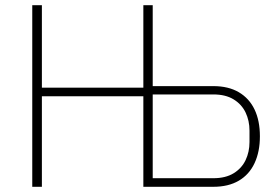

<svg xmlns="http://www.w3.org/2000/svg" viewBox="-20 -718 1074 738"><path d="M104 0V-698H141V-381H531V-698H567V-387H800Q858 -387 898 -363.5Q938 -340 958.5 -297Q979 -254 979 -194Q979 -135 958.5 -91Q938 -47 898 -23.5Q858 0 800 0H531V-348H141V0ZM567 -33H800Q847 -33 878 -52Q909 -71 924 -102.5Q939 -134 939 -172V-216Q939 -254 924 -285.5Q909 -317 878 -336Q847 -355 800 -355H567Z"/></svg>

Font: IBM Plex Sans ExtraLight
Style: Regular
Weight: 250
Designer: Mike Abbink, Paul van der Laan, Pieter van Rosmalen
Foundry: Bold Monday
Version: Version 3.201